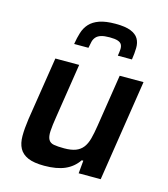

<svg xmlns="http://www.w3.org/2000/svg" viewBox="-112 -837 819 934"><g transform="rotate(15 297.0 -370.5)"><path d="M58 0ZM369 0 375 -65H367Q342 -28 301 -10Q260 8 197 8Q145 8 115 -5Q85 -18 71.5 -43Q58 -68 58 -105Q58 -142 65 -191L115 -510H235L193 -240Q185 -191 183.5 -163Q182 -135 190 -120.5Q198 -106 217 -102.5Q236 -99 269 -99Q304 -99 326.5 -107.5Q349 -116 363 -134Q377 -152 384.5 -180Q392 -208 398 -247L439 -510H559L480 0ZM185 -602Q190 -634 198.5 -661Q207 -688 225 -707.5Q243 -727 274 -738Q305 -749 355 -749Q404 -749 431.5 -738Q459 -727 470.5 -707.5Q482 -688 481.5 -661Q481 -634 476 -602H405Q408 -620 409 -634Q410 -648 405 -658Q400 -668 385.5 -673Q371 -678 344 -678Q317 -678 301 -673Q285 -668 276 -658Q267 -648 263.5 -634Q260 -620 257 -602Z"/></g></svg>

Font: Azeri Sans SemiBold
Style: Italic
Weight: 600
Designer: Hector Gatti & Omnibus-Type (original fonts) / Cristiano Sobral (main changes and remastering)
Foundry: Omnibus-Type
Version: Version 0.07;August 21, 2020;FontCreator 13.0.0.2681 64-bit;